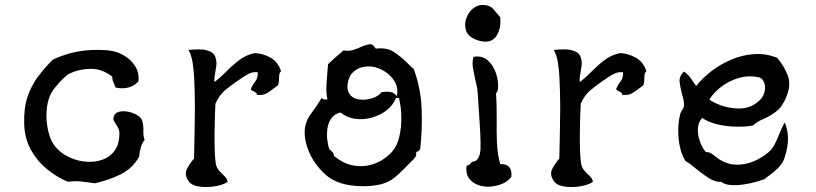

<svg xmlns="http://www.w3.org/2000/svg" viewBox="-20 -735 3273 770"><path d="M560 -174Q550 -162 545 -144.5Q540 -127 538 -107Q513 -61 466 -37Q419 -13 360 0Q359 0 358 0Q333 -4 306 -7Q279 -10 252 -6Q207 -25 168 -57Q129 -89 104 -134Q79 -179 77 -237Q75 -300 90 -345.5Q105 -391 131.5 -426.5Q158 -462 191 -495Q222 -511 267.5 -523Q313 -535 373 -535Q387 -535 401.5 -534Q416 -533 427 -531Q453 -527 479.5 -511Q506 -495 522.5 -469Q539 -443 535 -408Q516 -389 493 -383.5Q470 -378 443 -384Q442 -388 440.5 -392Q439 -396 437 -400Q434 -406 432 -412.5Q430 -419 430 -428Q388 -460 342.5 -459Q297 -458 261 -441Q250 -436 234.5 -421Q219 -406 205 -389Q191 -372 185 -361Q172 -336 168 -302Q164 -268 169 -233.5Q174 -199 185 -174Q202 -138 237.5 -115.5Q273 -93 315.5 -87.5Q358 -82 394.5 -96Q431 -110 449 -147Q454 -156 457 -175Q460 -194 458 -210Q457 -216 453.5 -222Q450 -228 447 -234Q441 -242 437 -250.5Q433 -259 436 -267Q441 -283 458 -287Q475 -291 496 -286.5Q517 -282 533 -271.5Q549 -261 551 -247Q556 -230 555 -210Q554 -190 560 -174Z M1107 -450Q1101 -443 1100 -436Q1099 -429 1099 -421Q1099 -415 1098.5 -408Q1098 -401 1095 -393Q1090 -389 1085 -385.5Q1080 -382 1076 -379Q1061 -367 1047 -359.5Q1033 -352 1009 -355Q1011 -360 1007.5 -362.5Q1004 -365 999 -368Q995 -370 991 -372Q987 -374 986 -378Q993 -395 1003.5 -408Q1014 -421 1014 -445Q995 -448 976.5 -438.5Q958 -429 942 -417Q936 -413 933 -411Q904 -391 881.5 -372Q859 -353 844 -319Q843 -303 842 -272Q841 -241 840.5 -204.5Q840 -168 841 -135Q842 -102 845 -81Q848 -63 858 -51.5Q868 -40 879 -30Q890 -20 893 -6Q883 2 861 8Q839 14 813.5 15Q788 16 766.5 10.5Q745 5 736 -9Q718 -35 730 -58Q742 -81 758 -99Q758 -107 758.5 -117.5Q759 -128 759 -140Q760 -173 760.5 -213Q761 -253 761.5 -288.5Q762 -324 761 -344Q761 -348 761 -360Q760 -381 759 -414Q758 -447 753 -480.5Q748 -514 736 -535Q737 -535 740 -535Q757 -537 780.5 -537Q804 -537 823.5 -528Q843 -519 847 -494Q849 -483 847.5 -472Q846 -461 844 -449Q842 -439 840.5 -428.5Q839 -418 840 -406Q864 -424 888 -448.5Q912 -473 939.5 -494Q967 -515 1001 -522Q1034 -521 1064.5 -504Q1095 -487 1107 -450Z M1665 -136Q1661 -133 1658 -129.5Q1655 -126 1649 -126Q1651 -112 1644 -103Q1637 -94 1629 -87Q1627 -85 1624.5 -82.5Q1622 -80 1620 -78Q1598 -54 1568 -27.5Q1538 -1 1494 7Q1442 16 1387.5 8.5Q1333 1 1296 -26Q1269 -47 1246.5 -78Q1224 -109 1212 -145Q1200 -181 1202 -213Q1205 -249 1227 -278.5Q1249 -308 1270 -342Q1276 -336 1284.5 -336Q1293 -336 1293 -336Q1287 -363 1289.5 -400.5Q1292 -438 1295 -472Q1296 -476 1296 -478Q1311 -492 1326.5 -506Q1342 -520 1358 -533Q1378 -529 1395.5 -534.5Q1413 -540 1428 -547Q1446 -555 1461 -557.5Q1476 -560 1487 -540Q1532 -545 1559 -527Q1586 -509 1610 -486Q1617 -479 1624 -472Q1631 -465 1639 -459Q1668 -381 1671 -296.5Q1674 -212 1665 -136ZM1568 -342Q1556 -312 1529.5 -292Q1503 -272 1470 -263Q1437 -254 1404 -258.5Q1371 -263 1345 -284Q1321 -278 1308.5 -260Q1296 -242 1293 -219Q1290 -196 1292.5 -175Q1295 -154 1299 -142Q1300 -137 1303 -134.5Q1306 -132 1309 -129Q1313 -126 1316 -122Q1319 -118 1319 -110Q1354 -81 1389.5 -73Q1425 -65 1456.5 -71.5Q1488 -78 1512.5 -93.5Q1537 -109 1552 -126Q1573 -150 1581.5 -187Q1590 -224 1589.5 -265Q1589 -306 1580 -342ZM1571 -349Q1578 -375 1567.5 -398.5Q1557 -422 1535.5 -439.5Q1514 -457 1487.5 -464.5Q1461 -472 1434 -466Q1407 -460 1387 -436Q1376 -416 1374 -396.5Q1372 -377 1378 -365Q1389 -342 1415.5 -337Q1442 -332 1469.5 -340Q1497 -348 1510 -365Q1531 -369 1546.5 -366Q1562 -363 1571 -349Z M2031 -26Q2018 -8 1994.5 2Q1971 12 1944.5 13.5Q1918 15 1895 6Q1872 -3 1859.5 -22Q1847 -41 1851 -71Q1863 -72 1867.5 -80Q1872 -88 1885 -88Q1896 -95 1901 -107.5Q1906 -120 1907 -136Q1908 -167 1905.5 -211.5Q1903 -256 1900 -299Q1899 -315 1898 -329.5Q1897 -344 1896 -358Q1895 -375 1892 -390Q1889 -405 1885 -420Q1880 -443 1876.5 -464Q1873 -485 1879 -507Q1914 -513 1936.5 -492.5Q1959 -472 1969.5 -440Q1980 -408 1977 -378Q1975 -366 1969 -361Q1971 -336 1971.5 -309.5Q1972 -283 1972 -255Q1971 -208 1973 -162Q1975 -116 1986 -77Q2009 -77 2018.5 -68.5Q2028 -60 2030 -48Q2032 -36 2031 -26ZM1986 -666Q1990 -632 1978.5 -605Q1967 -578 1944 -570Q1928 -566 1908.5 -570Q1889 -574 1873 -584Q1857 -594 1851 -607Q1841 -632 1849 -658.5Q1857 -685 1878.5 -702Q1900 -719 1930 -714Q1948 -711 1959 -698Q1970 -685 1986 -666Z M2572 -450Q2566 -443 2565 -436Q2564 -429 2564 -421Q2564 -415 2563.5 -408Q2563 -401 2560 -393Q2555 -389 2550 -385.5Q2545 -382 2541 -379Q2526 -367 2512 -359.5Q2498 -352 2474 -355Q2476 -360 2472.5 -362.5Q2469 -365 2464 -368Q2460 -370 2456 -372Q2452 -374 2451 -378Q2458 -395 2468.5 -408Q2479 -421 2479 -445Q2460 -448 2441.5 -438.5Q2423 -429 2407 -417Q2401 -413 2398 -411Q2369 -391 2346.5 -372Q2324 -353 2309 -319Q2308 -303 2307 -272Q2306 -241 2305.5 -204.5Q2305 -168 2306 -135Q2307 -102 2310 -81Q2313 -63 2323 -51.5Q2333 -40 2344 -30Q2355 -20 2358 -6Q2348 2 2326 8Q2304 14 2278.5 15Q2253 16 2231.5 10.5Q2210 5 2201 -9Q2183 -35 2195 -58Q2207 -81 2223 -99Q2223 -107 2223.5 -117.5Q2224 -128 2224 -140Q2225 -173 2225.5 -213Q2226 -253 2226.5 -288.5Q2227 -324 2226 -344Q2226 -348 2226 -360Q2225 -381 2224 -414Q2223 -447 2218 -480.5Q2213 -514 2201 -535Q2202 -535 2205 -535Q2222 -537 2245.5 -537Q2269 -537 2288.5 -528Q2308 -519 2312 -494Q2314 -483 2312.5 -472Q2311 -461 2309 -449Q2307 -439 2305.5 -428.5Q2304 -418 2305 -406Q2329 -424 2353 -448.5Q2377 -473 2404.5 -494Q2432 -515 2466 -522Q2499 -521 2529.5 -504Q2560 -487 2572 -450Z M3133 -345Q3117 -306 3091.5 -287Q3066 -268 3041 -257.5Q3016 -247 3000 -232Q2989 -229 2965 -227.5Q2941 -226 2911 -228Q2881 -230 2850.5 -238Q2820 -246 2796 -262Q2782 -247 2779.5 -226.5Q2777 -206 2782 -185Q2787 -164 2795.5 -148Q2804 -132 2811 -125Q2823 -126 2834 -118.5Q2845 -111 2854 -104Q2858 -101 2861 -98.5Q2864 -96 2866 -95Q2899 -75 2933.5 -74.5Q2968 -74 3000 -87Q3032 -100 3055 -119Q3074 -132 3085.5 -154Q3097 -176 3106.5 -200.5Q3116 -225 3127 -244Q3138 -220 3140 -186Q3142 -152 3127 -104Q3120 -82 3103.5 -64.5Q3087 -47 3070 -35Q3053 -23 3045 -16Q3034 -12 3011 -5.5Q2988 1 2961 5Q2934 9 2910 7Q2886 5 2872 -6Q2848 -4 2820 -22.5Q2792 -41 2768 -61Q2757 -70 2747 -77.5Q2737 -85 2729 -89Q2715 -111 2707.5 -143Q2700 -175 2700 -210.5Q2700 -246 2708 -278Q2710 -286 2716 -294Q2722 -302 2723 -311Q2724 -323 2721 -336Q2718 -349 2714 -362Q2708 -385 2705.5 -407Q2703 -429 2723 -448Q2739 -437 2750 -421.5Q2761 -406 2772 -390Q2797 -422 2833.5 -450Q2870 -478 2914 -496.5Q2958 -515 3005 -518Q3052 -521 3097 -503Q3124 -471 3139 -433Q3154 -395 3133 -345ZM3027 -424Q2985 -434 2945.5 -423Q2906 -412 2874.5 -388.5Q2843 -365 2825 -336Q2838 -325 2868.5 -313.5Q2899 -302 2935 -300Q2971 -298 2998 -312Q3032 -331 3042 -354.5Q3052 -378 3046.5 -398Q3041 -418 3027 -424Z"/></svg>

Font: Yuji Mai
Style: Regular
Weight: 400
Designer: Kataoka Yuji
Foundry: Kinuta Font Factory
Version: Version 3.002